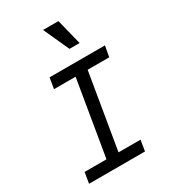

<svg xmlns="http://www.w3.org/2000/svg" viewBox="-231 -1089 1063 1201"><g transform="rotate(-30 300.0 -488.5)"><path d="M48 0 61 -78H219L310 -622H154L167 -700H567L553 -622H397L306 -78H465L452 0ZM437 -792H364L280 -977H391Z"/></g></svg>

Font: CommitMono
Style: Italic
Weight: 400
Monospace: yes
Designer: Eigil Nikolajsen
Foundry: Eigil Nikolajsen
Version: Version 1.143